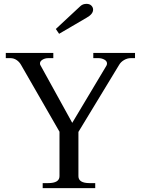

<svg xmlns="http://www.w3.org/2000/svg" viewBox="-20 -974 729 994"><path d="M269 -824 384 -931Q385 -932 397 -943Q409 -954 428 -954Q444 -954 453 -945Q462 -936 462 -924Q462 -901 428 -882L286 -799ZM201 -26H229Q288 -26 288 -62V-292L89 -638Q80 -654 65.5 -663.5Q51 -673 34 -673H10V-700H256V-673H230Q213 -673 200 -665Q187 -657 187 -646Q187 -640 189 -637L354 -338L531 -634Q534 -640 534 -645Q534 -658 520 -665.5Q506 -673 490 -673H463V-700H679V-673H657Q639 -673 622 -663Q605 -653 596 -637L386 -291V-62Q386 -26 444 -26H473V0H201Z"/></svg>

Font: TavirajRegular
Style: Regular
Weight: 400
Designer: Katatrad Team
Foundry: CadsonDemak
Version: Version 1.001